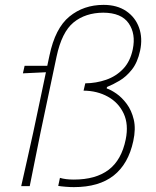

<svg xmlns="http://www.w3.org/2000/svg" viewBox="-20 -764 641 788"><path d="M283 4Q268 4 249.5 2.5Q231 1 219 -1L226 -34Q249 -27 283 -27Q373 -27 426 -67.2Q479 -107.5 496 -192Q508.5 -253.5 487.5 -298.2Q466.5 -343 422.8 -367.2Q379 -391.5 323 -392L330 -422Q374.5 -422.5 415.2 -436.5Q456 -450.5 485.2 -481Q514.5 -511.5 525 -562Q538 -625 508.2 -668.2Q478.5 -711.5 404 -712Q330.5 -711.5 282 -672Q233.5 -632.5 212 -531L146.5 -221Q134 -160.5 123.8 -108.5Q113.5 -56.5 102 0H67Q80 -56.5 91.5 -108.5Q103 -160.5 116.5 -221L127 -270.5Q137.5 -319.5 147.8 -369Q158 -418.5 168.5 -467.5L74 -463L81 -494H174Q179 -516.5 183 -536Q206.5 -648.5 265 -696.2Q323.5 -744 405 -744Q460.5 -744 498 -718.5Q535.5 -693 550.8 -650.2Q566 -607.5 555 -556Q544.5 -507.5 521.2 -478.2Q498 -449 470.5 -432.8Q443 -416.5 419 -407L418 -401Q435 -395.5 457.8 -379.8Q480.5 -364 500.2 -337.5Q520 -311 529 -273.2Q538 -235.5 527 -185Q507 -91.5 446.8 -43.8Q386.5 4 283 4Z"/></svg>

Font: Commissioner Loud Thin
Style: Italic
Weight: 100
Italic angle: -12°
Designer: Kostas Bartsokas
Foundry: Kostas Bartsokas
Version: Version 1.000; ttfautohint (v1.8.3)